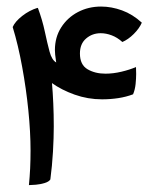

<svg xmlns="http://www.w3.org/2000/svg" viewBox="-20 -550 489 577"><path d="M66.9 6.3Q69.3 -17.6 70.6 -43.9Q71.8 -70.3 71.8 -97.7Q71.8 -152.8 65.2 -218.3Q58.6 -283.7 46.6 -349.1Q34.7 -414.6 18.1 -468.8Q25.4 -485.4 46.9 -502.2Q68.4 -519 92.8 -526.4Q92.8 -525.9 93 -525.9Q93.3 -525.9 93.3 -525.4Q93.3 -525.9 93.5 -525.9Q93.8 -525.9 93.8 -526.4Q107.4 -489.7 114.7 -455.1Q122.1 -420.4 128.9 -395Q135.7 -369.6 148.9 -362.3Q146.5 -377 145.8 -385.5Q145 -394 145 -399.4Q145 -438 163.8 -467.5Q182.6 -497.1 214.1 -513.7Q245.6 -530.3 283.7 -530.3Q314.9 -530.3 346.7 -518.8Q378.4 -507.3 406.2 -481.9Q398.9 -464.8 382.1 -448Q365.2 -431.2 347.7 -423.8Q332.5 -437.5 315.7 -443.8Q298.8 -450.2 282.7 -450.2Q257.3 -450.2 238.8 -434.3Q220.2 -418.5 220.2 -389.2Q220.2 -355.5 242.9 -342Q265.6 -328.6 296.9 -328.6Q320.3 -328.6 345 -334.5Q369.6 -340.3 388.7 -348.6Q389.2 -342.8 389.2 -327.6Q389.2 -314.5 387.5 -297.4Q385.7 -280.3 379.9 -266.6Q359.4 -258.8 335.4 -255.1Q311.5 -251.5 286.6 -251.5Q244.1 -251.5 204.3 -265.6Q164.6 -279.8 136.2 -300.3Q138.7 -271.5 140.1 -239.3Q141.6 -207 141.6 -169.9Q141.6 -137.2 139.2 -94.2Q136.7 -51.3 131.3 -10.7Q127 -3.9 114.3 0Q101.6 3.9 87.9 5.1Q74.2 6.3 66.9 6.3Z"/></svg>

Font: Harmattan SemiBold
Style: Regular
Weight: 600
Designer: George W. Nuss III and SIL International
Foundry: SIL International
Version: Version 4.000